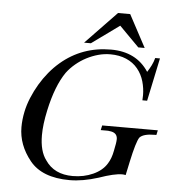

<svg xmlns="http://www.w3.org/2000/svg" viewBox="-56 -866 832 928"><g transform="rotate(5 360.0 -402.5)"><path d="M361 -658H328L479 -815H538L622 -658H591L495 -755ZM720 -267 715 -244H707Q652 -244 634 -224Q619 -202 598 -104L584 -38Q579 -39 575 -39.5Q571 -40 567 -40Q529 -40 455 -14Q379 10 316 10Q182 10 122 -64.5Q62 -139 62 -225Q62 -261 70 -300Q77 -334 91.5 -369Q106 -404 125 -436Q144 -468 167.5 -496.5Q191 -525 218 -548Q321 -636 461 -636Q584 -636 644 -544Q655 -561 663.5 -578Q672 -595 677 -614H700L656 -405H633Q634 -418 634 -430Q634 -463 624.5 -496.5Q615 -530 593 -557Q571 -584 537 -598.5Q503 -613 460 -613Q430 -613 401 -605Q372 -597 345 -583Q318 -569 294 -549Q270 -529 252 -505Q205 -437 179 -316Q164 -247 164 -195Q164 -117 196 -75Q239 -11 329 -11Q383 -11 428 -31.5Q473 -52 494 -87Q510 -112 517 -149Q526 -191 526 -206Q526 -208 526 -210Q524 -240 487 -243Q484 -244 476 -244H445L450 -267Z"/></g></svg>

Font: New Athena Unicode
Style: Italic
Weight: 400
Designer: J. Rusten 1997; rev. by R. Hancock 2001, 2002, rev. by D. Mastronarde 2002-2019
Foundry: Society for Classical Studies (formerly American Philological Association)
Version: Version 5.008